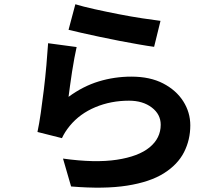

<svg xmlns="http://www.w3.org/2000/svg" viewBox="-20 -825 1040 902"><path d="M334 -805Q370 -794 424 -782Q478 -770 537 -758.5Q596 -747 648.5 -739Q701 -731 734 -727L704 -605Q674 -609 631.5 -616.5Q589 -624 541.5 -633Q494 -642 448 -652Q402 -662 363.5 -670.5Q325 -679 302 -685ZM340 -604Q335 -583 329.5 -552.5Q324 -522 318.5 -488Q313 -454 309 -422.5Q305 -391 302 -370Q370 -420 444 -442.5Q518 -465 597 -465Q685 -465 746.5 -433Q808 -401 841 -349Q874 -297 874 -236Q874 -168 844.5 -110Q815 -52 750 -11Q685 30 577.5 47Q470 64 314 51L276 -80Q426 -59 528.5 -74.5Q631 -90 683 -133Q735 -176 735 -239Q735 -288 693 -320Q651 -352 586 -352Q501 -352 428 -321.5Q355 -291 308 -234Q295 -218 286.5 -204.5Q278 -191 271 -176L156 -205Q164 -242 171.5 -294Q179 -346 186 -404Q193 -462 198 -519Q203 -576 206 -622Z"/></svg>

Font: Source Han Sans
Style: Bold
Weight: 700
Designer: Ryoko NISHIZUKA Ë•øÂ°öÊ∂ºÂ≠ê (kana, bopomofo & ideographs); Paul D. Hunt (Latin, Greek & Cyrillic); Sandoll Communicatio
Foundry: Adobe
Version: Version 2.004;hotconv 1.0.118;makeotfexe 2.5.65603